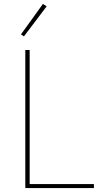

<svg xmlns="http://www.w3.org/2000/svg" viewBox="-20 -951 515 971"><path d="M455 0H108V-698H130V-20H455ZM216 -919 101 -767 86 -777 197 -931Z"/></svg>

Font: IBM Plex Sans Thin
Style: Regular
Weight: 250
Designer: Mike Abbink, Paul van der Laan, Pieter van Rosmalen
Foundry: Bold Monday
Version: Version 3.201